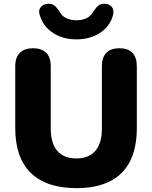

<svg xmlns="http://www.w3.org/2000/svg" viewBox="-20 -964 788 995"><path d="M376 11Q299 11 240 -8.5Q181 -28 140.5 -67Q100 -106 79.5 -164.5Q59 -223 59 -300V-621Q59 -667 83 -690.5Q107 -714 151 -714Q196 -714 219.5 -690.5Q243 -667 243 -621V-298Q243 -221 277 -182Q311 -143 376 -143Q440 -143 474 -182Q508 -221 508 -298V-621Q508 -667 531.5 -690.5Q555 -714 599 -714Q643 -714 666 -690.5Q689 -667 689 -621V-300Q689 -197 653.5 -127.5Q618 -58 548 -23.5Q478 11 376 11ZM376 -760Q306 -760 255.5 -793Q205 -826 188 -880Q177 -907 189.5 -924.5Q202 -942 224 -944Q244 -946 255.5 -939.5Q267 -933 274.5 -923Q282 -913 288 -905Q300 -881 323 -870Q346 -859 376 -859Q406 -859 429 -870Q452 -881 464 -905Q471 -913 478 -923Q485 -933 496.5 -939.5Q508 -946 528 -944Q550 -942 561.5 -925Q573 -908 564 -880Q548 -826 497 -793Q446 -760 376 -760Z"/></svg>

Font: Nunito ExtraLight Black
Style: Regular
Weight: 900
Version: Version 3.602